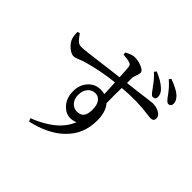

<svg xmlns="http://www.w3.org/2000/svg" viewBox="-215 -1032 1307 1307"><g transform="rotate(45 439.0 -378.5)"><path d="M240 67 229 45Q421 -30 471 -158Q404 -130 354 -174Q305 -216 305 -292Q305 -350 339 -390Q375 -432 431 -432Q451 -432 469 -427Q469 -431 469 -441Q467 -501 464 -535Q342 -522 226 -489Q207 -484 180.5 -472.5Q154 -461 139 -461Q115 -461 85 -487Q58 -512 49.5 -536Q41 -560 41 -597L58 -603Q60 -601 63 -596Q83 -568 94 -558Q111 -543 130 -543Q155 -542 343 -567Q428 -578 462 -582Q459 -643 456 -672Q455 -685 450 -691Q445 -697 434 -700Q415 -707 372 -710L370 -728Q411 -752 440 -752Q474 -752 507 -738Q542 -723 542 -704Q542 -692 534 -672Q526 -652 525.5 -640Q525 -628 525 -590Q617 -600 704 -612Q741 -617 749 -617Q780 -617 807 -603Q838 -586 838 -561Q838 -533 806 -533Q798 -533 773 -537Q659 -553 524 -541Q522 -469 524 -394Q563 -351 563 -264Q563 -133 471 -46Q388 34 240 67ZM421 -211Q456 -211 472 -231Q488 -251 488 -297Q488 -341 470 -365Q452 -389 422 -389Q389 -389 368 -363Q347 -337 347 -298.5Q347 -260 368 -235.5Q389 -211 421 -211ZM716 -646Q704 -646 684 -675Q678 -684 674 -689Q672 -691 669 -695Q635 -744 601 -773L613 -789Q679 -761 712 -730Q742 -703 742 -673Q742 -646 716 -646ZM824 -687Q812 -687 788 -719Q783 -726 781 -729Q779 -732 775 -737Q743 -780 708 -809L719 -824Q793 -796 820 -771Q850 -744 850 -714Q850 -702 842.5 -694.5Q835 -687 824 -687Z"/></g></svg>

Font: GenRyuMin TW M
Style: Regular
Weight: 500
Version: Version 1.501;PS 1;hotconv 16.6.51;makeotf.lib2.5.65220